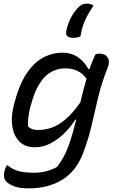

<svg xmlns="http://www.w3.org/2000/svg" viewBox="-20 -833 640 1056"><path d="M382 -625Q336 -625 345 -665Q354 -706 373 -741Q392 -776 420 -801Q435 -813 460 -813Q480 -813 494 -802Q466 -760 449 -724Q432 -688 422 -632Q412 -629 403.5 -627Q395 -625 382 -625ZM322 -543Q375 -543 410 -517.5Q445 -492 466 -454H473Q479 -474 487.5 -494.5Q496 -515 505 -534Q510 -536 515.5 -537Q521 -538 528 -538Q558 -538 572 -516.5Q586 -495 572 -460Q540 -381 521 -302Q502 -223 484.5 -146.5Q467 -70 439 4Q401 107 323.5 155Q246 203 138 203Q86 203 56 191Q26 179 12 163Q-4 142 5 106Q9 91 17 77H23Q48 98 81 107.5Q114 117 168 117Q237 117 294 85Q315 56 330 29.5Q345 3 358 -34Q370 -68 380 -103Q390 -138 399 -174L394 -175Q350 -106 291 -64.5Q232 -23 173 -23Q118 -23 87 -54.5Q56 -86 48 -136Q40 -186 53 -241L58 -262Q84 -364 124.5 -426Q165 -488 216 -515.5Q267 -543 322 -543ZM134 -138Q145 -127 158.5 -122.5Q172 -118 190 -118Q226 -118 263 -130.5Q300 -143 339.5 -176Q379 -209 422 -270Q429 -301 437.5 -333.5Q446 -366 456 -400Q434 -430 405 -443.5Q376 -457 339 -457Q204 -457 152 -262L147 -246Q139 -214 136 -188Q133 -162 134 -138Z"/></svg>

Font: Recursive Sn Csl St
Style: Italic
Weight: 400
Italic angle: -15°
Version: Version 1.079;hotconv 1.0.112;makeotfexe 2.5.65598; ttfautoh